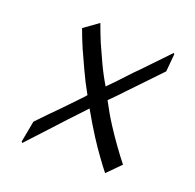

<svg xmlns="http://www.w3.org/2000/svg" viewBox="-113 -744 875 861"><g transform="rotate(20 324.5 -313.0)"><path d="M575.9 -522.6Q519.5 -463.1 475.9 -417.9Q456.4 -398.5 438.7 -379.2Q421 -360 406.7 -345.4Q392.3 -330.8 382.6 -321Q372.8 -311.3 372.8 -311.3Q401.5 -256.4 430.8 -211.3Q460 -166.2 483.6 -133.8Q511.3 -94.9 536.9 -63.1L474.4 0Q454.9 -24.1 429.2 -60Q406.7 -90.3 376.7 -136.9Q346.7 -183.6 309.7 -248.7Q307.7 -246.7 297.4 -235.4Q287.2 -224.1 271 -207.2Q254.9 -190.3 233.8 -167.7Q212.8 -145.1 192.3 -122.6L79 0L74.4 -5.1L93.3 -106.7Q143.6 -160 185.6 -201.5Q221 -238.5 250 -268.5Q279 -298.5 280.5 -301.5Q251.3 -353.3 229 -402.3Q206.7 -451.3 188.7 -490.3Q169.2 -535.9 154.9 -575.9L224.1 -625.6Q238.5 -585.6 256.4 -542.1Q272.8 -505.1 294.6 -458.2Q316.4 -411.3 343.6 -366.2Q345.1 -367.7 355.6 -378.2Q366.2 -388.7 383.1 -406.4Q400 -424.1 420 -445.9Q440 -467.7 463.1 -490.3Q514.4 -543.6 579 -611.3L583.6 -607.7Z"/></g></svg>

Font: MM Jasmine
Style: Regular
Weight: 400
Designer: Khon Soe Zaw Thu
Version: Version 1.00 July 11, 2016, initial release